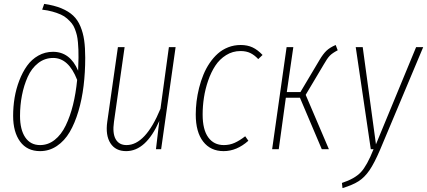

<svg xmlns="http://www.w3.org/2000/svg" viewBox="-20 -760 2176 978"><path d="M184.1 9.8Q118.2 9.8 82.5 -38.8Q46.9 -87.4 46.9 -169.9Q46.9 -216.8 54.4 -262.2Q62 -307.6 78.4 -350.1Q94.7 -392.6 117.9 -425Q141.1 -457.5 175.3 -476.8Q209.5 -496.1 250 -496.1Q336.9 -496.1 377.9 -399.9Q379.9 -443.8 379.9 -465.8Q379.9 -490.2 379.4 -506.6Q378.9 -522.9 377 -544.4Q375 -565.9 371.6 -580.3Q368.2 -594.7 361.6 -612.1Q355 -629.4 345.5 -641.1Q335.9 -652.8 322 -665.3Q308.1 -677.7 290 -685.8Q272 -693.8 248 -700.7Q224.1 -707.5 194.8 -710.9L205.1 -740.2Q255.9 -732.9 292.5 -717.8Q329.1 -702.6 352.5 -680.7Q376 -658.7 389.6 -625.7Q403.3 -592.8 408.7 -555.2Q414.1 -517.6 414.1 -465.8Q414.1 -391.1 405.8 -322.8Q397.5 -254.4 379.4 -193.4Q361.3 -132.3 335 -87.4Q308.6 -42.5 269.8 -16.4Q231 9.8 184.1 9.8ZM184.1 -21Q225.1 -21 258.5 -47.4Q292 -73.7 314.7 -120.6Q337.4 -167.5 351.8 -225.6Q366.2 -283.7 373 -353Q329.6 -464.8 251 -464.8Q208 -464.8 174.3 -438.5Q140.6 -412.1 121.1 -368.4Q101.6 -324.7 91.8 -274.2Q82 -223.6 82 -169.9Q82 -99.6 108.6 -60.3Q135.3 -21 184.1 -21Z M622.6 9.8Q568.4 9.8 542.5 -30.5Q516.6 -70.8 526.4 -140.1L580.6 -520H614.7L560.5 -139.2Q552.2 -81.1 569.3 -51Q586.4 -21 624.5 -21Q721.2 -21 797.4 -206.1L840.3 -520H874.5L800.8 0H774.4L791.5 -144Q723.6 9.8 622.6 9.8Z M1317.4 -480 1295.4 -459Q1276.4 -479.5 1255.4 -489.7Q1234.4 -500 1205.1 -500Q1165 -500 1131.8 -479.2Q1098.6 -458.5 1076.9 -425.5Q1055.2 -392.6 1040.3 -349.4Q1025.4 -306.2 1018.8 -262.7Q1012.2 -219.2 1012.2 -176.8Q1012.2 -99.6 1040.8 -60.3Q1069.3 -21 1120.1 -21Q1149.9 -21 1175.3 -32.5Q1200.7 -43.9 1229 -65.9L1245.1 -43Q1186 9.8 1119.1 9.8Q1052.7 9.8 1014.9 -38.8Q977.1 -87.4 977.1 -176.8Q977.1 -209.5 981.2 -243.4Q985.4 -277.3 994.1 -312.3Q1002.9 -347.2 1015.9 -378.9Q1028.8 -410.6 1047.6 -438.5Q1066.4 -466.3 1089.4 -486.8Q1112.3 -507.3 1142.1 -519Q1171.9 -530.8 1206.1 -530.8Q1240.2 -530.8 1266.4 -518.6Q1292.5 -506.3 1317.4 -480Z M1689.9 -530.8 1700.2 -503.9Q1672.9 -489.7 1659.7 -476.1Q1646.5 -462.4 1628.9 -431.2L1537.1 -276.9L1655.3 0H1619.1L1507.8 -262.2H1436L1399.9 0H1366.2L1439.9 -520H1474.1L1440.9 -291H1510.3L1607.9 -455.1Q1625.5 -484.9 1642.8 -501.5Q1660.2 -518.1 1689.9 -530.8Z M2135.7 -520 1916 2.9Q1886.7 71.3 1862.1 107.2Q1837.4 143.1 1807.4 162.6Q1777.3 182.1 1724.6 198.2L1721.7 171.9Q1787.1 150.4 1818.4 116.9Q1849.6 83.5 1882.8 0H1868.7L1792 -520H1827.6L1895 -24.9L2099.6 -520Z"/></svg>

Font: Fira Sans Compressed UltraLight
Style: Italic
Weight: 200
Width: 3
Italic angle: -8°
Designer: Carrois Corporate & Edenspiekermann AG
Foundry: Carrois Corporate GbR & Edenspiekermann AG
Version: Version 4.203;PS 004.203;hotconv 1.0.88;makeotf.lib2.5.64775